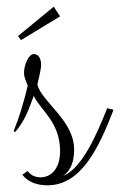

<svg xmlns="http://www.w3.org/2000/svg" viewBox="-20 -563 360 575"><path d="M81 -276C101 -233 160 -198 160 -110C160 -67 140 -32 101 -32C81 -32 69 -42 63 -51L47 -40C64 -16 95 -8 122 -8C224 -8 276 -121 320 -234L301 -239C272 -166 227 -59 169 -36C189 -50 202 -74 202 -115C202 -202 107 -256 92 -309C92 -314 103 -350 103 -369C103 -382 99 -401 81 -401C65 -401 52 -367 52 -346C52 -330 57 -324 63 -306C50 -253 38 -212 21 -171L25 -167C56 -203 67 -238 81 -276ZM141 -543 34 -455 43 -443 160 -514Z"/></svg>

Font: Clicker Script
Style: Regular
Weight: 400
Designer: Astigmatic (AOETI)
Foundry: Astigmatic (AOETI)
Version: Version 1.000